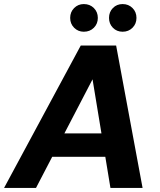

<svg xmlns="http://www.w3.org/2000/svg" viewBox="-44 -924 785 944"><path d="M-24 0 353 -700H527L657 0H499L411 -534L133 0ZM108 -153 167 -268H543L561 -153ZM368 -768Q340 -768 320.5 -787.5Q301 -807 301 -836Q301 -865 320.5 -884.5Q340 -904 368 -904Q398 -904 417.5 -884.5Q437 -865 437 -836Q437 -807 417.5 -787.5Q398 -768 368 -768ZM559 -768Q530 -768 511 -787.5Q492 -807 492 -836Q492 -865 511 -884.5Q530 -904 559 -904Q588 -904 607.5 -884.5Q627 -865 627 -836Q627 -807 607.5 -787.5Q588 -768 559 -768Z"/></svg>

Font: DM Sans 16pt Black
Style: Italic
Weight: 900
Italic angle: -10°
Version: Version 4.004;gftools[0.9.30]